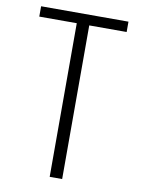

<svg xmlns="http://www.w3.org/2000/svg" viewBox="-88 -851 676 911"><g transform="rotate(10 250.0 -395.0)"><path d="M456.1 -740.2H275.9V0H215.8V-740.2H35.2V-790H456.1Z"/></g></svg>

Font: Steps Mono
Style: Regular
Weight: 400
Width: 3
Version: Version 1.000;PS 001.000;hotconv 1.0.70;makeotf.lib2.5.58329